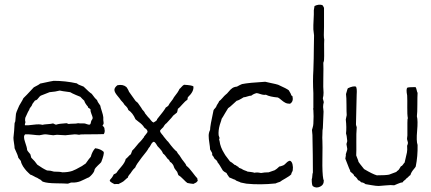

<svg xmlns="http://www.w3.org/2000/svg" viewBox="-20 -804 1859 829"><path d="M426 -298V-285Q426 -283 427 -277.5Q428 -272 427 -269Q426 -266 423 -263Q423 -260 426 -258Q429 -256 429 -254Q431 -253 431 -248.5Q431 -244 432 -243Q433 -232 428 -225Q402 -224 349 -224Q325 -224 322 -222Q309 -224 302.5 -224Q296 -224 282 -222Q268 -220 262 -220Q256 -220 244 -221Q232 -222 226 -222Q223 -222 217.5 -221Q212 -220 210 -220Q205 -220 193 -222Q181 -224 175 -224Q170 -224 161 -222Q152 -220 150 -220Q141 -220 120.5 -222.5Q100 -225 89 -224Q79 -217 88 -191.5Q97 -166 97 -157Q98 -153 103.5 -147Q109 -141 111 -138Q113 -133 115 -123Q131 -108 141 -93Q165 -76 183 -68Q198 -68 213 -63Q239 -63 249 -60Q274 -60 292 -66Q306 -71 330 -85Q333 -86 339.5 -91Q346 -96 350 -98Q366 -121 372 -127Q378 -150 391 -164Q415 -161 428 -148Q430 -137 417 -104Q414 -100 402.5 -89.5Q391 -79 388 -71Q388 -63 376.5 -50Q365 -37 358 -36Q354 -34 343.5 -29Q333 -24 327 -21.5Q321 -19 310.5 -17Q300 -15 289 -16Q286 -16 280.5 -13.5Q275 -11 271 -11Q262 -12 222.5 -12.5Q183 -13 167 -19Q164 -19 160.5 -23Q157 -27 155 -28Q153 -29 148 -31.5Q143 -34 141 -36Q135 -38 125.5 -43.5Q116 -49 111 -50Q109 -52 102.5 -58Q96 -64 94 -66.5Q92 -69 87 -75Q82 -81 79.5 -85.5Q77 -90 74 -96Q71 -102 70 -109Q69 -110 59 -123Q58 -132 43 -164Q43 -171 40.5 -186Q38 -201 38 -209L41 -239L43 -272Q43 -274 44.5 -276.5Q46 -279 46 -280Q47 -285 47.5 -297Q48 -309 49 -313Q51 -321 56.5 -333Q62 -345 63 -348Q64 -350 71 -361.5Q78 -373 81 -380Q89 -387 126 -427Q150 -439 153 -443Q208 -455 212 -455Q262 -455 312 -444Q315 -441 320 -438.5Q325 -436 331 -434Q337 -432 341 -430Q367 -404 376 -399Q390 -379 399 -372Q401 -364 413 -348Q414 -341 419.5 -324.5Q425 -308 426 -298ZM374 -282Q381 -291 380 -296.5Q379 -302 374.5 -313Q370 -324 371 -331Q370 -333 366 -336L361 -339Q360 -340 360 -341Q360 -342 360 -343Q346 -359 344 -369Q335 -377 327 -386Q324 -387 307.5 -394Q291 -401 283 -406Q244 -411 238 -413Q220 -408 194 -406Q162 -393 156 -391Q152 -389 146 -381Q140 -373 137 -372Q136 -371 134 -371Q132 -371 131 -370Q129 -368 122 -358Q120 -356 118.5 -351.5Q117 -347 115 -345Q114 -344 110 -338.5Q106 -333 106 -329Q103 -327 89 -295Q87 -284 90 -277Q90 -276 88 -269.5Q86 -263 89 -263Q98 -262 124.5 -265.5Q151 -269 163 -265Q170 -267 186 -268Q202 -269 208 -271Q211 -271 215.5 -268Q220 -265 224 -266Q233 -270 267 -272Q269 -272 272.5 -270Q276 -268 279 -269Q285 -270 297.5 -270Q310 -270 317 -272Q319 -271 346 -271Q348 -271 355 -268Q362 -265 368 -266Q372 -269 374 -282Z M575 -360 591 -337Q592 -333 598.5 -326.5Q605 -320 606 -315Q609 -312 614.5 -304.5Q620 -297 624 -294Q626 -292 631.5 -284.5Q637 -277 643 -275Q655 -282 657 -285Q658 -286 658 -287Q658 -288 658 -289Q690 -328 696 -340Q702 -343 707 -348Q710 -355 719 -366Q728 -377 731 -384Q749 -406 755 -420Q758 -422 764 -429Q770 -436 775 -438Q809 -436 815 -431Q818 -409 791 -384Q789 -375 789 -373Q780 -368 767.5 -353.5Q755 -339 748 -334Q746 -322 744 -318Q741 -316 736 -311.5Q731 -307 728 -305Q727 -302 699 -272Q695 -270 690 -263Q685 -256 685 -255Q672 -243 671 -239Q672 -232 678.5 -225Q685 -218 687 -214Q690 -211 696 -203Q702 -195 706 -192Q731 -158 744 -149Q745 -145 749.5 -139.5Q754 -134 755 -133Q755 -132 766 -116Q766 -115 774.5 -105Q783 -95 785 -88Q796 -80 810.5 -60.5Q825 -41 832 -34Q832 -29 833.5 -26.5Q835 -24 831.5 -20.5Q828 -17 827 -16Q826 -15 821 -13Q816 -11 815 -10Q811 -10 802.5 -11.5Q794 -13 789 -14Q783 -18 771 -30.5Q759 -43 750 -48Q749 -50 747.5 -55Q746 -60 745 -62Q743 -64 739 -69.5Q735 -75 733 -78Q732 -80 730 -86Q728 -92 726 -94Q721 -102 714 -105Q711 -114 704 -118Q691 -137 684 -141Q683 -144 680.5 -148.5Q678 -153 677 -154Q674 -158 668.5 -164Q663 -170 660 -173Q659 -175 657 -178Q655 -181 653.5 -183.5Q652 -186 649.5 -188.5Q647 -191 644 -192Q637 -190 631.5 -179Q626 -168 622 -165Q617 -154 592 -124Q568 -93 564 -81Q554 -72 547 -61Q546 -58 539.5 -51Q533 -44 532 -37Q528 -35 522 -29Q516 -23 513 -21Q511 -19 491 -9Q488 -10 482 -9.5Q476 -9 474 -9Q471 -10 463 -15Q454 -21 454 -23Q453 -27 463 -37Q468 -44 471 -51Q472 -52 477 -54Q482 -56 483 -58Q487 -65 503.5 -84Q520 -103 523 -118Q527 -120 533.5 -127.5Q540 -135 545 -138Q546 -142 548 -146Q550 -150 551 -154Q558 -160 569 -174Q580 -188 586 -193Q589 -196 593.5 -201.5Q598 -207 599 -209Q599 -210 600 -210L602 -211Q601 -213 602 -214Q615 -230 617 -234Q617 -238 615.5 -241Q614 -244 612.5 -245.5Q611 -247 607.5 -249.5Q604 -252 603 -253Q599 -260 593 -266Q587 -272 578 -278.5Q569 -285 565 -289Q553 -317 534 -329Q532 -339 518 -351Q514 -359 502 -371Q500 -375 487 -390.5Q474 -406 474 -416Q474 -426 487 -436Q511 -441 526 -428Q528 -425 530 -422Q532 -419 534 -415Q536 -411 537 -408L564 -370Q565 -368 569 -365Q573 -362 575 -360Z M1235 -400 1238 -392Q1239 -391 1241 -390L1243 -388Q1248 -365 1232 -356Q1220 -356 1211.5 -360.5Q1203 -365 1194.5 -372.5Q1186 -380 1180 -383Q1145 -386 1128 -395Q1119 -393 1105.5 -397.5Q1092 -402 1088 -402Q1075 -399 1065 -391Q1058 -391 1048 -387.5Q1038 -384 1032 -384Q1029 -382 1023 -378.5Q1017 -375 1012 -372.5Q1007 -370 1002 -369Q997 -365 985 -353.5Q973 -342 965 -337Q960 -330 951 -314Q942 -298 937 -291Q937 -288 929 -265Q922 -240 924 -220L928 -208L926 -202Q926 -201 928 -195Q931 -169 948 -142Q952 -134 961 -123Q970 -112 973 -107Q981 -103 991 -94Q991 -93 992.5 -92.5Q994 -92 996 -91.5Q998 -91 999 -90Q1000 -88 1010 -83L1011 -80Q1027 -74 1028 -72Q1031 -70 1038.5 -67.5Q1046 -65 1049 -63Q1051 -63 1062.5 -61.5Q1074 -60 1079 -58Q1089 -61 1107 -57Q1122 -60 1140 -60Q1142 -61 1166 -69Q1175 -74 1186 -85Q1190 -85 1203 -90Q1208 -92 1216 -100.5Q1224 -109 1232 -110Q1240 -107 1243 -94.5Q1246 -82 1244 -69Q1244 -66 1240.5 -60.5Q1237 -55 1238 -52Q1231 -44 1213 -34Q1195 -24 1189 -19Q1173 -14 1170 -12Q1103 -5 1044 -11Q1027 -15 1019 -16Q1017 -18 1007.5 -21Q998 -24 995 -28Q990 -29 982 -33Q974 -37 970 -38Q958 -55 958 -57Q946 -63 942 -68Q925 -98 920 -102Q918 -111 907 -118Q900 -132 896 -134Q897 -140 895.5 -144Q894 -148 891 -152Q888 -156 887 -159Q887 -168 884 -186.5Q881 -205 881 -218Q881 -231 887 -243Q887 -260 902 -328Q903 -331 908.5 -336.5Q914 -342 915 -347Q916 -350 920.5 -356.5Q925 -363 926 -367Q932 -371 940.5 -381Q949 -391 954 -395Q960 -399 967.5 -408.5Q975 -418 983 -423.5Q991 -429 1003 -430Q1017 -438 1025 -441Q1055 -447 1125 -451Q1132 -449 1152 -445Q1172 -441 1181 -438Q1219 -421 1227 -414Q1228 -413 1235 -400Z M1379 -721V-688Q1377 -644 1380 -633Q1379 -620 1379.5 -589Q1380 -558 1379 -544Q1379 -543 1378 -539Q1377 -535 1376 -533Q1377 -512 1376 -467.5Q1375 -423 1377 -404Q1377 -390 1374 -380Q1374 -377 1376 -371Q1378 -365 1378 -363Q1375 -352 1375 -342Q1375 -339 1376 -332.5Q1377 -326 1377 -322Q1377 -311 1375.5 -287Q1374 -263 1374 -251Q1372 -245 1372 -223Q1371 -209 1372 -196Q1373 -178 1372 -117Q1371 -56 1376 -30Q1376 -29 1377 -28Q1378 -27 1378 -26Q1379 -6 1362 2Q1345 10 1331 0Q1326 -4 1326 -30Q1328 -34 1328.5 -44.5Q1329 -55 1331 -59Q1331 -77 1330.5 -135Q1330 -193 1329 -221Q1329 -224 1328 -232Q1327 -240 1327 -243Q1328 -246 1329.5 -251.5Q1331 -257 1332 -261.5Q1333 -266 1333 -270Q1335 -303 1333 -330Q1331 -333 1333 -338V-402Q1330 -456 1333 -500Q1335 -558 1335 -593Q1335 -603 1335.5 -622.5Q1336 -642 1336 -651Q1336 -653 1333 -677Q1332 -682 1335 -741V-760L1338 -778Q1356 -787 1372 -782Q1378 -774 1379 -770Z M1660 -50 1692 -62Q1693 -66 1697 -67Q1701 -69 1705.5 -77Q1710 -85 1711 -86Q1716 -87 1720.5 -94Q1725 -101 1727 -102Q1728 -109 1731.5 -121.5Q1735 -134 1737 -145.5Q1739 -157 1738 -170Q1737 -174 1739 -178Q1741 -182 1741 -185Q1742 -188 1740 -193.5Q1738 -199 1738 -201Q1737 -204 1738 -210.5Q1739 -217 1739 -219Q1739 -222 1739 -228.5Q1739 -235 1739 -240.5Q1739 -246 1739 -252Q1739 -255 1739 -273.5Q1739 -292 1741 -293Q1738 -309 1738.5 -340.5Q1739 -372 1738 -392Q1733 -417 1738 -425Q1742 -428 1774 -428Q1777 -425 1779 -415.5Q1781 -406 1783 -403Q1782 -387 1782 -352Q1782 -317 1780 -302Q1785 -283 1781 -239Q1777 -195 1783 -178Q1784 -129 1775 -85Q1773 -81 1767 -74Q1761 -67 1757.5 -61Q1754 -55 1752 -48Q1748 -46 1743 -40.5Q1738 -35 1734 -33Q1733 -30 1726.5 -25.5Q1720 -21 1719 -17Q1710 -16 1697.5 -10.5Q1685 -5 1682 -4Q1669 -6 1645.5 -3.5Q1622 -1 1615 -1Q1604 -1 1584 -4.5Q1564 -8 1558 -9Q1550 -16 1539 -17Q1533 -25 1526 -26Q1521 -37 1509 -45Q1508 -51 1500.5 -56.5Q1493 -62 1492 -64Q1493 -67 1487 -78Q1472 -118 1471 -119Q1471 -122 1472.5 -128Q1474 -134 1473 -138Q1474 -142 1476 -147.5Q1478 -153 1479 -157Q1480 -161 1478 -169.5Q1476 -178 1476 -181Q1476 -184 1478 -189.5Q1480 -195 1479 -198Q1477 -221 1474 -228Q1477 -253 1473 -288Q1474 -291 1475 -297.5Q1476 -304 1477 -307Q1476 -319 1476 -351Q1476 -383 1474 -398Q1475 -400 1477.5 -410Q1480 -420 1482 -423Q1506 -434 1517 -430Q1522 -422 1520 -395Q1519 -374 1518.5 -331.5Q1518 -289 1517 -267Q1517 -264 1519 -259Q1521 -254 1520 -250Q1518 -231 1518.5 -191Q1519 -151 1518 -133Q1519 -129 1523 -120Q1527 -111 1528 -105Q1531 -100 1552 -74Q1589 -52 1607 -47Q1646 -47 1660 -50Z"/></svg>

Font: FuturaRenner Light
Style: Regular
Weight: 300
Designer: BSozoo
Foundry: BSozoo
Version: Version 1.001;PS 001.001;hotconv 1.0.70;makeotf.lib2.5.58329